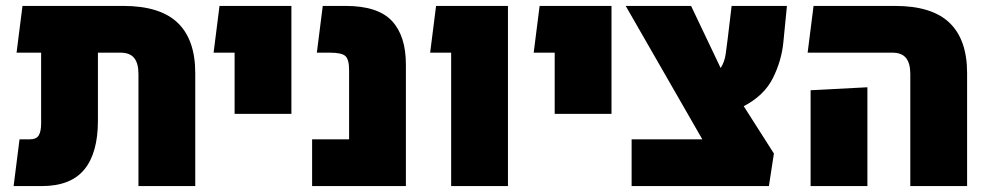

<svg xmlns="http://www.w3.org/2000/svg" viewBox="-20 -629 3334 649"><path d="M26 0 46 -158H80Q103 -158 111 -171.5Q119 -185 119 -211V-451H36L56 -609H396Q521 -609 580.5 -552Q640 -495 640 -382V0H448V-379Q448 -415 433.5 -433Q419 -451 387 -451H311V-221Q311 -112 265 -56Q219 0 121 0Z M773 -244V-451H702L722 -609H965V-244Z M1035 0V-158H1160V-392Q1160 -428 1147.5 -439.5Q1135 -451 1095 -451H1051L1071 -609H1148Q1257 -609 1304.5 -558.5Q1352 -508 1352 -411V0Z M1505 0V-451H1434L1454 -609H1697V0Z M1855 -244V-451H1784L1804 -609H2047V-244Z M2115 0V-158H2354L2095 -609H2316L2416 -399Q2429 -419 2433 -446.5Q2437 -474 2440 -500L2453 -609H2640L2628 -487Q2622 -424 2592.5 -365Q2563 -306 2494 -270L2596 -110L2579 0Z M3057 0V-379Q3057 -415 3042.5 -433Q3028 -451 2996 -451H2710L2730 -609H3005Q3130 -609 3189.5 -552Q3249 -495 3249 -382V0ZM2720 0V-324L2912 -334V0Z"/></svg>

Font: Noto Sans Hebrew SemiCondensed Black
Style: Regular
Weight: 900
Width: 4
Designer: Ben Nathan
Foundry: Google LLC
Version: Version 3.001; ttfautohint (v1.8.4.7-5d5b)